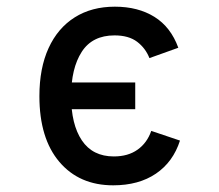

<svg xmlns="http://www.w3.org/2000/svg" viewBox="-20 -543 656 575"><path d="M319 12Q217.5 12 157.8 -58.2Q98 -128.5 98 -255Q98 -339 125.5 -399Q153 -459 203.8 -491Q254.5 -523 324 -523Q393.5 -523 442.5 -492.5Q491.5 -462 514 -400L427.5 -369Q416 -398.5 390.8 -417.8Q365.5 -437 323 -437Q256.5 -437 224.8 -387.8Q193 -338.5 193 -255Q193 -170.5 225.2 -122.5Q257.5 -74.5 321 -74.5Q363.5 -74.5 392 -94.8Q420.5 -115 433 -151L519 -122Q498.5 -58 447 -23Q395.5 12 319 12ZM146.5 -216V-296H385V-216Z"/></svg>

Font: Overpass Mono Medium
Style: Regular
Weight: 500
Monospace: yes
Designer: Delve Withrington, Dave Bailey
Foundry: Delve Fonts LLC
Version: Version 4.000